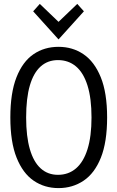

<svg xmlns="http://www.w3.org/2000/svg" viewBox="-20 -949 600 984"><path d="M280 15Q208 15 152.5 -23Q97 -61 65 -141Q33 -221 33 -347Q33 -473 64.5 -553Q96 -633 151.5 -671Q207 -709 280 -709Q352 -709 408 -671Q464 -633 496.5 -553Q529 -473 529 -347Q529 -221 497 -141Q465 -61 408.5 -23Q352 15 280 15ZM277 -53Q331 -53 369.5 -86Q408 -119 428.5 -184.5Q449 -250 449 -347Q449 -445 428.5 -510.5Q408 -576 369.5 -608.5Q331 -641 277 -641Q225 -641 188.5 -608.5Q152 -576 133 -511Q114 -446 114 -347Q114 -250 133 -184.5Q152 -119 188.5 -86Q225 -53 277 -53ZM280 -747 150 -891 184 -929 280 -837 376 -929 410 -891Z"/></svg>

Font: Ubuntu Sans Mono
Style: Regular
Weight: 400
Monospace: yes
Designer: Dalton Maag Ltd
Foundry: Dalton Maag Ltd
Version: Version 1.006